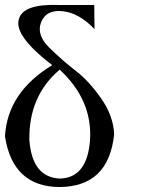

<svg xmlns="http://www.w3.org/2000/svg" viewBox="-20 -752 577 772"><path d="M56 -675C66.7 -716.3 120 -735.3 216 -732H359L360 -635C318.7 -678.3 276 -702.3 232 -707C188 -711.7 159.2 -697 145.5 -663C131.8 -629 143.2 -594.3 179.5 -559C215.8 -523.7 251.2 -492.8 285.5 -466.5C319.8 -440.2 353.5 -403.5 386.5 -356.5C419.5 -309.5 437 -261.3 439 -212C424.3 -71.3 351 -0.7 219 0C93.7 -0.7 20.7 -68.7 0 -204C6.7 -322 70 -417.3 190 -490C86.7 -569.3 42 -631 56 -675ZM342 -189C348.7 -296.3 308 -390.7 220 -472C137.3 -402 96.7 -308.3 98 -191C104.7 -89.7 145.7 -37.3 221 -34C294.3 -36 334.7 -87.7 342 -189Z"/></svg>

Font: Neocyr
Style: Regular
Weight: 400
Designer: Viktar Palstsiuk <vipals@gmail.com>
Version: 1.00